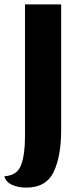

<svg xmlns="http://www.w3.org/2000/svg" viewBox="-59 -680 354 876"><path d="M60 176Q25 176 -3.5 163.5Q-32 151 -39 124Q19 121 37 73.5Q55 26 55 -55V-660H220V-87Q220 32 186 104Q152 176 60 176Z"/></svg>

Font: Sansita
Style: Bold
Weight: 700
Designer: Pablo Cosgaya
Foundry: Omnibus-Type
Version: Version 1.006